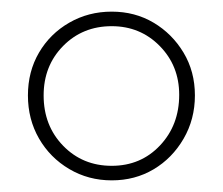

<svg xmlns="http://www.w3.org/2000/svg" viewBox="-20 -702 383 330"><path d="M172 -392Q132 -392 99 -411.5Q66 -431 47 -464Q28 -497 28 -538Q28 -579 47 -611.5Q66 -644 99 -663Q132 -682 172 -682Q212 -682 244 -663Q276 -644 295.5 -611.5Q315 -579 315 -538Q315 -497 295.5 -463.5Q276 -430 244 -411Q212 -392 172 -392ZM172 -417Q222 -417 255 -452Q288 -487 288 -539Q288 -589 254.5 -623Q221 -657 172 -657Q122 -657 88.5 -623Q55 -589 55 -538Q55 -486 88.5 -451.5Q122 -417 172 -417Z"/></svg>

Font: Outfit Thin
Style: Regular
Weight: 100
Designer: Rodrigo Fuenzalida
Foundry: fragTYPE
Version: Version 1.000